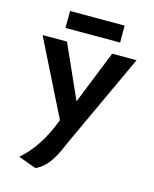

<svg xmlns="http://www.w3.org/2000/svg" viewBox="-128 -734 844 1050"><g transform="rotate(15 294.0 -208.5)"><path d="M445 -648H136V-552H445ZM74 194 175 231C244 200 277 130 309 53L557 -482H419L298 -180L163 -482H25L237 -57C194 57 142 135 74 194Z"/></g></svg>

Font: Bluebird
Style: Nrw
Weight: 400
Designer: Jasper
Foundry: Cannot Into Space Fonts
Version: Version 0.98